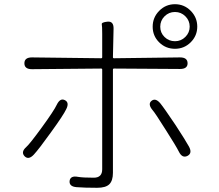

<svg xmlns="http://www.w3.org/2000/svg" viewBox="-20 -859 1040 913"><path d="M442 34Q382 34 344 31Q308 28 311 1Q315 -25 351 -18Q374 -14 426 -14Q466 -14 466 -54V-528Q466 -533 461 -533L132 -530Q96 -530 96 -558Q96 -586 132 -586L461 -582Q466 -582 466 -587V-698Q466 -734 464 -743.5Q462 -753 491 -756Q521 -759 520 -722L517 -587Q517 -582 522 -582L836 -586Q872 -586 872 -558Q872 -531 836 -531L522 -533Q517 -533 517 -528V-37Q517 0 500 17Q483 34 442 34ZM141 -124Q116 -97 97 -116Q78 -136 105 -160Q122 -175 179.5 -254Q237 -333 250 -361Q266 -394 288 -383Q311 -372 295 -340Q282 -312 221 -228Q165 -150 141 -124ZM872 -118Q847 -105 831 -137Q817 -165 769 -240Q717 -323 705 -336Q682 -364 700 -379Q719 -395 742 -368Q760 -346 815 -264Q862 -192 878 -163Q896 -131 872 -118ZM812 -627Q768 -627 737 -657.5Q706 -688 706 -732Q706 -776 737 -807.5Q768 -839 812 -839Q856 -839 887 -807.5Q918 -776 918 -732.5Q918 -689 887 -658Q856 -627 812 -627ZM812 -663Q841 -663 861.5 -683.5Q882 -704 882 -732.5Q882 -761 861.5 -781.5Q841 -802 812 -802Q783 -802 762.5 -781.5Q742 -761 742 -732Q742 -703 762.5 -683Q783 -663 812 -663Z"/></svg>

Font: Resource Han Rounded JP Light
Style: Regular
Weight: 300
Designer: Cyano Hao (round all glyphs); Ryoko NISHIZUKA 西塚涼子 (kana, bopomofo & ideographs); Paul D. Hunt (Latin, Greek & Cyrillic)
Foundry: Cyano Hao
Version: 0.990